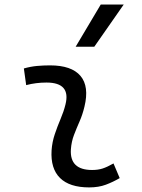

<svg xmlns="http://www.w3.org/2000/svg" viewBox="-20 -815 626 845"><path d="M479.5 -95.7 506.8 -31.2Q478 -14.2 446 -2.2Q414.1 9.8 372.6 9.8Q286.1 9.8 244.1 -31.7Q202.1 -73.2 207 -153.3Q209.5 -189.9 221.2 -224.6Q232.9 -259.3 246.8 -292Q260.7 -324.7 268.1 -355Q292.5 -451.7 184.6 -451.7Q138.2 -451.7 95.2 -440.4L85 -513.7Q113.8 -522 142.6 -524.7Q171.4 -527.3 200.2 -527.3Q294.9 -527.3 334.2 -481Q373.5 -434.6 351.6 -345.2Q343.3 -310.5 330.1 -280.5Q316.9 -250.5 305.7 -221.2Q294.4 -191.9 292 -157.7Q286.1 -66.9 385.3 -66.9Q411.6 -66.9 431.9 -73.5Q452.1 -80.1 479.5 -95.7ZM313 -609.4 423.3 -794.9H524.4L395 -609.4Z"/></svg>

Font: Cascadia Mono PL SemiLight
Style: Italic
Weight: 350
Italic angle: -10°
Monospace: yes
Designer: Aaron Bell
Foundry: Saja Typeworks
Version: Version 2404.023; ttfautohint (v1.8.4)